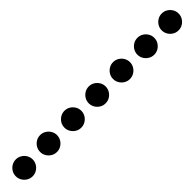

<svg xmlns="http://www.w3.org/2000/svg" viewBox="283 -1497 2233 2233"><g transform="rotate(-45 1400.0 -380.0)"><path d="M80 -380Q80 -342 99 -310.5Q118 -279 149.5 -260Q181 -241 219 -241Q257 -241 288.5 -260Q320 -279 339 -310.5Q358 -342 358 -380Q358 -418 339 -449.5Q320 -481 288.5 -500Q257 -519 219 -519Q181 -519 149.5 -500Q118 -481 99 -449.5Q80 -418 80 -380Z M480 -380Q480 -342 499 -310.5Q518 -279 549.5 -260Q581 -241 619 -241Q657 -241 688.5 -260Q720 -279 739 -310.5Q758 -342 758 -380Q758 -418 739 -449.5Q720 -481 688.5 -500Q657 -519 619 -519Q581 -519 549.5 -500Q518 -481 499 -449.5Q480 -418 480 -380Z M880 -380Q880 -342 899 -310.5Q918 -279 949.5 -260Q981 -241 1019 -241Q1057 -241 1088.5 -260Q1120 -279 1139 -310.5Q1158 -342 1158 -380Q1158 -418 1139 -449.5Q1120 -481 1088.5 -500Q1057 -519 1019 -519Q981 -519 949.5 -500Q918 -481 899 -449.5Q880 -418 880 -380Z M1280 -380Q1280 -342 1299 -310.5Q1318 -279 1349.5 -260Q1381 -241 1419 -241Q1457 -241 1488.5 -260Q1520 -279 1539 -310.5Q1558 -342 1558 -380Q1558 -418 1539 -449.5Q1520 -481 1488.5 -500Q1457 -519 1419 -519Q1381 -519 1349.5 -500Q1318 -481 1299 -449.5Q1280 -418 1280 -380Z M1680 -380Q1680 -342 1699 -310.5Q1718 -279 1749.5 -260Q1781 -241 1819 -241Q1857 -241 1888.5 -260Q1920 -279 1939 -310.5Q1958 -342 1958 -380Q1958 -418 1939 -449.5Q1920 -481 1888.5 -500Q1857 -519 1819 -519Q1781 -519 1749.5 -500Q1718 -481 1699 -449.5Q1680 -418 1680 -380Z M2080 -380Q2080 -342 2099 -310.5Q2118 -279 2149.5 -260Q2181 -241 2219 -241Q2257 -241 2288.5 -260Q2320 -279 2339 -310.5Q2358 -342 2358 -380Q2358 -418 2339 -449.5Q2320 -481 2288.5 -500Q2257 -519 2219 -519Q2181 -519 2149.5 -500Q2118 -481 2099 -449.5Q2080 -418 2080 -380Z M2480 -380Q2480 -342 2499 -310.5Q2518 -279 2549.5 -260Q2581 -241 2619 -241Q2657 -241 2688.5 -260Q2720 -279 2739 -310.5Q2758 -342 2758 -380Q2758 -418 2739 -449.5Q2720 -481 2688.5 -500Q2657 -519 2619 -519Q2581 -519 2549.5 -500Q2518 -481 2499 -449.5Q2480 -418 2480 -380Z"/></g></svg>

Font: text-security-disc
Style: Regular
Weight: 400
Monospace: yes
Foundry: Oskari Noppa
Version: Version 3.000;hotconv 1.0.118;makeotfexe 2.5.65603